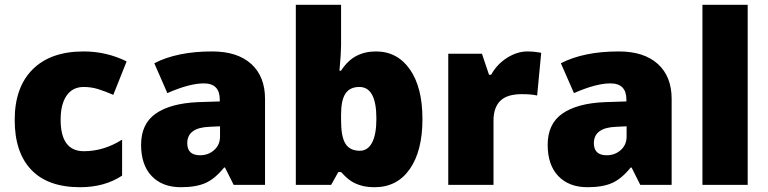

<svg xmlns="http://www.w3.org/2000/svg" viewBox="-20 -780 3241 810"><path d="M317.9 9.8Q182.1 9.8 112.1 -63.5Q42 -136.7 42 -273.9Q42 -411.6 117.7 -487.3Q193.4 -563 333 -563Q429.2 -563 514.2 -521L458 -379.9Q423.3 -395 394 -404.1Q364.7 -413.1 333 -413.1Q286.6 -413.1 261.2 -377Q235.8 -340.8 235.8 -274.9Q235.8 -142.1 334 -142.1Q418 -142.1 495.1 -190.9V-39.1Q421.4 9.8 317.9 9.8Z M965.8 0 929.2 -73.2H925.3Q886.7 -25.4 846.7 -7.8Q806.6 9.8 743.2 9.8Q665 9.8 620.1 -37.1Q575.2 -84 575.2 -168.9Q575.2 -257.3 636.7 -300.5Q698.2 -343.8 814.9 -349.1L907.2 -352.1V-359.9Q907.2 -428.2 839.8 -428.2Q779.3 -428.2 686 -387.2L630.9 -513.2Q727.5 -563 875 -563Q981.4 -563 1039.8 -510.3Q1098.1 -457.5 1098.1 -362.8V0ZM824.2 -125Q858.9 -125 883.5 -147Q908.2 -168.9 908.2 -204.1V-247.1L864.3 -245.1Q770 -241.7 770 -175.8Q770 -125 824.2 -125Z M1565.9 -563Q1656.2 -563 1709.2 -487.3Q1762.2 -411.6 1762.2 -277.8Q1762.2 -143.1 1708.7 -66.7Q1655.3 9.8 1560.1 9.8Q1529.3 9.8 1505.4 3.2Q1481.4 -3.4 1462.6 -15.1Q1443.8 -26.9 1418.9 -54.2H1407.2L1377 0H1228V-759.8H1418.9V-587.9Q1418.9 -557.1 1412.1 -481.9H1418.9Q1446.8 -524.9 1483.2 -543.9Q1519.5 -563 1565.9 -563ZM1496.1 -413.1Q1456.1 -413.1 1437.5 -385.3Q1418.9 -357.4 1418.9 -297.9V-271Q1418.9 -203.1 1437.5 -173.6Q1456.1 -144 1498 -144Q1531.7 -144 1549.8 -178.5Q1567.9 -212.9 1567.9 -279.8Q1567.9 -413.1 1496.1 -413.1Z M2205.1 -563Q2230 -563 2252.4 -559.1L2263.2 -557.1L2246.1 -377Q2222.7 -382.8 2181.2 -382.8Q2118.7 -382.8 2090.3 -354.2Q2062 -325.7 2062 -272V0H1871.1V-553.2H2013.2L2043 -464.8H2052.2Q2076.2 -508.8 2118.9 -535.9Q2161.6 -563 2205.1 -563Z M2681.2 0 2644.5 -73.2H2640.6Q2602.1 -25.4 2562 -7.8Q2522 9.8 2458.5 9.8Q2380.4 9.8 2335.4 -37.1Q2290.5 -84 2290.5 -168.9Q2290.5 -257.3 2352.1 -300.5Q2413.6 -343.8 2530.3 -349.1L2622.6 -352.1V-359.9Q2622.6 -428.2 2555.2 -428.2Q2494.6 -428.2 2401.4 -387.2L2346.2 -513.2Q2442.9 -563 2590.3 -563Q2696.8 -563 2755.1 -510.3Q2813.5 -457.5 2813.5 -362.8V0ZM2539.6 -125Q2574.2 -125 2598.9 -147Q2623.5 -168.9 2623.5 -204.1V-247.1L2579.6 -245.1Q2485.4 -241.7 2485.4 -175.8Q2485.4 -125 2539.6 -125Z M3134.3 0H2943.4V-759.8H3134.3Z"/></svg>

Font: Open Sans ExtBd
Style: Bold
Weight: 800
Foundry: Ascender Corporation
Version: Version 1.10